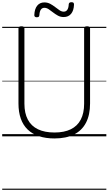

<svg xmlns="http://www.w3.org/2000/svg" viewBox="-20 -1240 987 1746"><path d="M475 19Q396 19 334.5 -1.5Q273 -22 231.5 -62Q190 -102 169 -161.5Q148 -221 148 -299V-982Q148 -992 154.5 -996.5Q161 -1001 175 -1001Q189 -1001 195.5 -996.5Q202 -992 202 -982V-297Q202 -211 233 -152.5Q264 -94 325 -64.5Q386 -35 476 -35Q564 -35 624 -64.5Q684 -94 714.5 -152.5Q745 -211 745 -297V-982Q745 -992 751.5 -996.5Q758 -1001 772 -1001Q799 -1001 799 -982V-299Q799 -195 762 -124Q725 -53 653 -17Q581 19 475 19ZM314 -1083Q292 -1083 292 -1103Q294 -1158 318 -1188Q342 -1218 383 -1218Q413 -1218 437 -1205Q461 -1192 481.5 -1176Q502 -1160 521 -1147Q540 -1134 560 -1134Q581 -1134 592.5 -1151.5Q604 -1169 605 -1201Q607 -1220 629 -1220Q643 -1220 648 -1215Q653 -1210 653 -1198Q651 -1144 626.5 -1114.5Q602 -1085 559 -1085Q530 -1085 506.5 -1098Q483 -1111 462.5 -1127Q442 -1143 423 -1156Q404 -1169 383 -1169Q363 -1169 351.5 -1152.5Q340 -1136 338 -1102Q337 -1092 332 -1087.5Q327 -1083 314 -1083ZM0 476H947V486H0ZM0 -20H947V0H0ZM0 -505H947V-500H0ZM0 -996H947V-986H0Z"/></svg>

Font: Playwrite PL Guides
Style: Regular
Weight: 400
Designer: Veronika Burian, José Scaglione
Foundry: TypeTogether
Version: Version 1.003